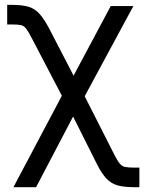

<svg xmlns="http://www.w3.org/2000/svg" viewBox="-20 -571 609 795"><path d="M35.6 204.1 263.2 -225.6H303.7L454.6 71.8Q466.8 95.7 476.1 106.7Q485.4 117.7 498.8 120.4Q512.2 123 535.6 123H557.1V204.1H535.6Q494.6 204.1 467.8 196.8Q440.9 189.5 421.4 169.2Q401.9 148.9 381.8 109.4L282.7 -88.4L129.4 204.1ZM251.5 -145 112.3 -411.6Q97.7 -439.9 88.6 -451.9Q79.6 -463.9 67.6 -466.8Q55.7 -469.7 31.2 -469.7H9.8V-550.8H31.2Q72.8 -550.8 98.9 -542.7Q125 -534.7 144.5 -512.7Q164.1 -490.7 185.5 -449.2L284.7 -257.8L438.5 -545.9H532.2L315.9 -145Z"/></svg>

Font: Inter Variable LoSnoCo
Style: Regular
Weight: 400
Designer: Rasmus Andersson
Foundry: rsms
Version: Version 4.000;git-a52131595; featfreeze: case,dlig,ss01,ss02